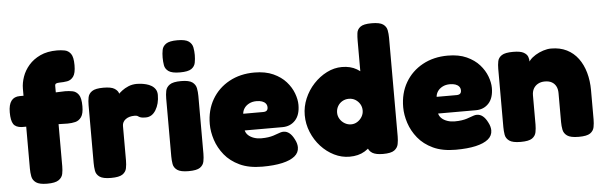

<svg xmlns="http://www.w3.org/2000/svg" viewBox="-48 -894 3388 1077"><g transform="rotate(-5 1646.0 -355.0)"><path d="M180 10Q136 10 117 -3.5Q98 -17 94 -38.5Q90 -60 90 -82V-533Q90 -565 102 -599.5Q114 -634 139.5 -663.5Q165 -693 204.5 -711.5Q244 -730 299 -730Q321 -730 342 -726Q363 -722 376.5 -703.5Q390 -685 390 -639Q390 -594 376 -575Q362 -556 341 -552.5Q320 -549 298 -549Q291 -549 286 -548Q281 -547 278 -545.5Q275 -544 273.5 -541Q272 -538 272 -535V-80Q272 -58 268 -37.5Q264 -17 244.5 -3.5Q225 10 180 10ZM69 -493H186L324 -498Q346 -498 366.5 -494Q387 -490 400.5 -471Q414 -452 414 -406Q414 -364 400.5 -345Q387 -326 366.5 -321Q346 -316 323 -316L196 -319H65Q31 -321 18 -341Q5 -361 5 -407Q5 -450 21 -471.5Q37 -493 69 -493Z M539 9Q494 9 475 -4.5Q456 -18 452.5 -39.5Q449 -61 449 -83V-409Q449 -432 453 -452.5Q457 -473 476 -486Q495 -499 540 -499Q584 -499 602.5 -487Q621 -475 625 -460.5Q629 -446 629 -438L613 -444Q613 -444 621 -453Q629 -462 644.5 -474Q660 -486 681.5 -495Q703 -504 730 -504Q739 -504 752.5 -502.5Q766 -501 781.5 -497Q797 -493 810.5 -485Q824 -477 832.5 -464Q841 -451 841 -432Q841 -382 819.5 -347Q798 -312 763 -312Q744 -312 736 -314.5Q728 -317 724.5 -319.5Q721 -322 716.5 -324.5Q712 -327 700 -327Q685 -327 672.5 -323.5Q660 -320 650.5 -313Q641 -306 636 -296.5Q631 -287 631 -276V-81Q631 -59 627 -38Q623 -17 604 -4Q585 9 539 9Z M976 9Q931 9 912 -4.5Q893 -18 889.5 -39Q886 -60 886 -82V-408Q886 -430 890 -450.5Q894 -471 913 -484.5Q932 -498 977 -498Q1022 -498 1040.5 -484.5Q1059 -471 1063 -450Q1067 -429 1067 -406V-81Q1067 -59 1063 -38Q1059 -17 1040.5 -4Q1022 9 976 9ZM976 -547Q931 -547 912 -560.5Q893 -574 889.5 -595Q886 -616 886 -638Q886 -661 890 -681.5Q894 -702 913 -715Q932 -728 977 -728Q1022 -728 1040.5 -714.5Q1059 -701 1063 -680Q1067 -659 1067 -637Q1067 -615 1063 -594Q1059 -573 1040.5 -560Q1022 -547 976 -547Z M1390 20Q1315 20 1263 -4.5Q1211 -29 1179 -68.5Q1147 -108 1132 -154Q1117 -200 1117 -243Q1117 -322 1152 -382Q1187 -442 1249 -476Q1311 -510 1391 -510Q1453 -510 1497 -490Q1541 -470 1568.5 -439Q1596 -408 1609 -373Q1622 -338 1622 -308Q1622 -251 1594 -221Q1566 -191 1522 -191H1309Q1313 -175 1325.5 -163.5Q1338 -152 1357 -145.5Q1376 -139 1398 -139Q1420 -139 1437 -141.5Q1454 -144 1466.5 -148Q1479 -152 1489.5 -156Q1500 -160 1508.5 -162.5Q1517 -165 1525 -165Q1543 -165 1558 -153Q1573 -141 1585 -117Q1592 -104 1595 -92.5Q1598 -81 1598 -71Q1598 -41 1573.5 -21Q1549 -1 1503 9.5Q1457 20 1390 20ZM1309 -285H1421Q1435 -285 1441.5 -291Q1448 -297 1448 -309Q1448 -322 1440.5 -331Q1433 -340 1420 -344.5Q1407 -349 1389 -349Q1365 -349 1347 -339.5Q1329 -330 1319.5 -315.5Q1310 -301 1309 -285Z M1883 7Q1838 7 1796.5 -13.5Q1755 -34 1722.5 -69.5Q1690 -105 1671 -151Q1652 -197 1652 -247Q1652 -295 1671 -340Q1690 -385 1723 -420.5Q1756 -456 1797.5 -477Q1839 -498 1883 -498Q1931 -498 1966 -477.5Q2001 -457 2024 -422Q2047 -387 2058.5 -342Q2070 -297 2071 -249Q2072 -200 2061 -154.5Q2050 -109 2027 -72.5Q2004 -36 1968.5 -14.5Q1933 7 1883 7ZM1907 -173Q1926 -173 1942 -183Q1958 -193 1968 -209.5Q1978 -226 1978 -245Q1978 -265 1968.5 -281Q1959 -297 1943 -307Q1927 -317 1906 -317Q1886 -317 1869.5 -307.5Q1853 -298 1843.5 -281.5Q1834 -265 1834 -245Q1834 -226 1844 -209.5Q1854 -193 1871 -183Q1888 -173 1907 -173ZM2071 8Q2031 8 2011 -4Q1991 -16 1984 -42V-637Q1984 -659 1986.5 -680Q1989 -701 2007 -714.5Q2025 -728 2070 -728Q2116 -728 2134.5 -715Q2153 -702 2157 -681.5Q2161 -661 2161 -638V-83Q2161 -61 2157 -40Q2153 -19 2134.5 -5.5Q2116 8 2071 8Z M2479 20Q2404 20 2352 -4.5Q2300 -29 2268 -68.5Q2236 -108 2221 -154Q2206 -200 2206 -243Q2206 -322 2241 -382Q2276 -442 2338 -476Q2400 -510 2480 -510Q2542 -510 2586 -490Q2630 -470 2657.5 -439Q2685 -408 2698 -373Q2711 -338 2711 -308Q2711 -251 2683 -221Q2655 -191 2611 -191H2398Q2402 -175 2414.5 -163.5Q2427 -152 2446 -145.5Q2465 -139 2487 -139Q2509 -139 2526 -141.5Q2543 -144 2555.5 -148Q2568 -152 2578.5 -156Q2589 -160 2597.5 -162.5Q2606 -165 2614 -165Q2632 -165 2647 -153Q2662 -141 2674 -117Q2681 -104 2684 -92.5Q2687 -81 2687 -71Q2687 -41 2662.5 -21Q2638 -1 2592 9.5Q2546 20 2479 20ZM2398 -285H2510Q2524 -285 2530.5 -291Q2537 -297 2537 -309Q2537 -322 2529.5 -331Q2522 -340 2509 -344.5Q2496 -349 2478 -349Q2454 -349 2436 -339.5Q2418 -330 2408.5 -315.5Q2399 -301 2398 -285Z M2846 8Q2801 8 2782 -5.5Q2763 -19 2759.5 -40Q2756 -61 2756 -83V-412Q2756 -434 2760 -454Q2764 -474 2783 -486.5Q2802 -499 2847 -499Q2888 -499 2906.5 -488.5Q2925 -478 2930 -463Q2935 -448 2934.5 -435.5Q2934 -423 2936 -420L2928 -414Q2927 -429 2939.5 -444Q2952 -459 2972.5 -471.5Q2993 -484 3016.5 -491.5Q3040 -499 3061 -499Q3111 -499 3149 -480Q3187 -461 3212.5 -426.5Q3238 -392 3251 -346Q3264 -300 3264 -246V-82Q3264 -60 3260 -39Q3256 -18 3237.5 -5Q3219 8 3173 8Q3127 8 3108 -5.5Q3089 -19 3085 -40Q3081 -61 3081 -83V-246Q3081 -269 3072.5 -285Q3064 -301 3048.5 -309.5Q3033 -318 3010 -318Q2988 -318 2971.5 -309Q2955 -300 2946 -284Q2937 -268 2937 -246V-82Q2937 -60 2933 -39Q2929 -18 2910.5 -5Q2892 8 2846 8Z"/></g></svg>

Font: Fredoka
Style: Bold
Weight: 700
Designer: Ben Nathan
Foundry: Milena B. Brandão, Ben Nathan
Version: Version 2.001